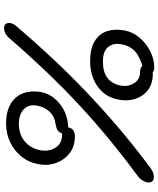

<svg xmlns="http://www.w3.org/2000/svg" viewBox="63 -822 780 946"><g transform="rotate(90 453.0 -349.0)"><path d="M589 11Q529 11 491 -12Q453 -35 439 -74.5Q425 -114 434 -164Q442 -201 467.5 -230.5Q493 -260 531 -278Q567 -294 608 -295Q608 -296 608 -297Q612 -315 624.5 -321.5Q637 -328 651 -328Q702 -328 736 -301Q770 -274 784 -231.5Q798 -189 788 -144Q779 -98 750 -63Q721 -28 679.5 -8.5Q638 11 589 11ZM282 -403Q220 -403 183 -425.5Q146 -448 133.5 -486.5Q121 -525 130 -573Q138 -614 166 -647Q194 -680 233 -699.5Q272 -719 313 -719Q329 -719 335 -712Q335 -711 335 -711Q338 -712 342 -712Q392 -712 423.5 -688Q455 -664 467.5 -624.5Q480 -585 470 -539Q462 -497 435.5 -466.5Q409 -436 369.5 -419.5Q330 -403 282 -403ZM120 21Q104 21 97.5 12Q91 3 94 -11.5Q97 -26 109 -40Q186 -130 264.5 -214Q343 -298 426 -377.5Q509 -457 600 -535Q691 -613 795 -691Q814 -706 826 -711.5Q838 -717 853 -717Q867 -717 873.5 -709Q880 -701 879 -689Q878 -677 870.5 -663.5Q863 -650 849 -639Q704 -532 585.5 -428.5Q467 -325 365.5 -220.5Q264 -116 168 -5Q155 10 142.5 15.5Q130 21 120 21ZM637 -265Q637 -265 637 -265Q635 -255 625.5 -246Q616 -237 596 -234Q551 -227 529.5 -202.5Q508 -178 501 -145Q492 -102 517.5 -77Q543 -52 590 -52Q641 -52 675.5 -80Q710 -108 720 -156Q728 -200 707.5 -232.5Q687 -265 644 -265Q640 -265 637 -265ZM303 -661Q300 -659 296 -658Q248 -642 226.5 -618Q205 -594 199 -561Q190 -520 210.5 -493Q231 -466 284 -466Q335 -466 364 -488.5Q393 -511 401 -551Q409 -589 390.5 -619Q372 -649 336 -649Q319 -649 308 -657Q305 -658 303 -661Z"/></g></svg>

Font: Shantell Sans Light Light
Style: Italic
Weight: 300
Italic angle: -11°
Version: Version 1.008;[ac192a2d6]